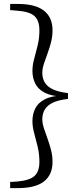

<svg xmlns="http://www.w3.org/2000/svg" viewBox="-20 -798 414 991"><path d="M330.9 -317.4V-287.3Q280.9 -281.9 252 -267.7Q223.2 -253.5 210.8 -232Q198.4 -210.5 198.4 -183.1Q198.4 -162.4 206.3 -137.2Q214.3 -112 224.8 -83.7Q235.3 -55.4 243.2 -24.8Q251.1 5.7 251.1 37.9Q251.1 104.3 206.9 138.6Q162.6 172.9 72.4 172.9H32.4V141.2L67.8 139Q133.5 133.4 158.5 109.9Q183.4 86.4 183.4 37.4Q183.4 -3.1 174.4 -40.5Q165.4 -77.8 156.4 -110.8Q147.4 -143.7 147.4 -171.9Q147.4 -208.2 161.7 -237.6Q175.9 -266.9 210.8 -285.1Q245.7 -303.4 306.5 -305.8V-298.9Q245.7 -301.4 210.8 -319.6Q175.9 -337.8 161.7 -367.3Q147.4 -396.7 147.4 -432.8Q147.4 -461.2 156.4 -494.1Q165.4 -526.9 174.4 -563.8Q183.4 -600.8 183.4 -641.1Q183.4 -691.1 158.5 -714.6Q133.5 -738.1 67.8 -742.9L32.4 -745.9V-777.6H72.4Q162.6 -777.6 206.9 -742.9Q251.1 -708.2 251.1 -641.9Q251.1 -609.7 243.2 -579.1Q235.3 -548.5 224.8 -520.6Q214.3 -492.7 206.3 -467.8Q198.4 -442.9 198.4 -421.4Q198.4 -394.3 210.8 -372.8Q223.2 -351.3 252 -337.4Q280.9 -323.6 330.9 -317.4Z"/></svg>

Font: Noto Serif HK ExtraLight
Style: Regular
Weight: 200
Designer: Ryoko NISHIZUKA 西塚涼子 (kana & ideographs); Frank Grießhammer (Latin, Greek & Cyrillic); Wenlong ZHANG 张文龙 (bopomofo); San
Foundry: Adobe
Version: Version 2.002-H1;hotconv 1.1.0;makeotfexe 2.6.0